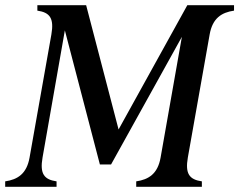

<svg xmlns="http://www.w3.org/2000/svg" viewBox="-40 -720 922 740"><path d="M-20 0H178V-21C130 -28 113 -50 124 -113L210 -603L345 -86H388L661 -578L579 -113C568 -50 533 -28 485 -21V0H738V-21C690 -28 673 -50 684 -113L768 -587C779 -650 814 -672 862 -679V-700H682L417 -221L292 -700H104V-679C152 -672 169 -650 158 -587L74 -113C63 -50 28 -28 -20 -21Z"/></svg>

Font: RL Madena Oblique
Style: Regular
Weight: 400
Italic angle: -10°
Designer: I Kadek Wantara Putra
Foundry: Roughlines ID
Version: Version 1.000;Glyphs 3.1.2 (3151)